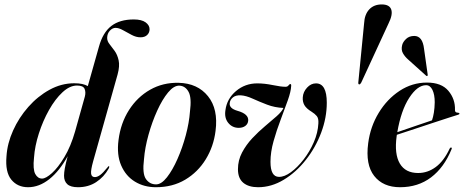

<svg xmlns="http://www.w3.org/2000/svg" viewBox="-20 -814 2040 844"><path d="M457.5 -72.5Q437 -36 402.8 -13.5Q368.5 9 323 9Q290.5 9 276 -4.2Q261.5 -17.5 261.5 -41.5Q261.5 -55 265 -74.5Q268.5 -94 277.5 -127.5Q241.5 -62 196.8 -26.5Q152 9 103.5 9Q57 9 29.8 -24.2Q2.5 -57.5 8.5 -127Q12 -183.5 37.5 -240.2Q63 -297 104.5 -344Q146 -391 198 -419.5Q250 -448 306.5 -448Q345.5 -448 366 -435.5L415 -609Q432 -671 469.2 -699.8Q506.5 -728.5 568 -728.5Q602.5 -728.5 620 -715.8Q637.5 -703 637.5 -685.5Q637.5 -670.5 627 -660.2Q616.5 -650 597.5 -650Q578.5 -650 558.8 -660.5Q539 -671 520.8 -681.2Q502.5 -691.5 488 -691.5Q474.5 -691.5 463 -679.2Q451.5 -667 451 -647.5Q451 -633 461.5 -620Q472 -607 484 -590.2Q496 -573.5 501.5 -548.8Q507 -524 497 -487L389.5 -105Q378.5 -65.5 380.5 -50.5Q382.5 -35.5 397 -35.5Q407.5 -35.5 420 -44.5Q432.5 -53.5 451.5 -77Q456.5 -84 458.5 -83.5Q462.5 -82.5 457.5 -72.5ZM129.5 -121Q124 -69.5 135 -49.2Q146 -29 165 -29Q181.5 -29 208.5 -53.2Q235.5 -77.5 263.2 -123.8Q291 -170 310 -236L353 -389.5Q358 -409 351.8 -423.5Q345.5 -438 318.5 -438Q286.5 -438 254.5 -408.2Q222.5 -378.5 195.5 -330.5Q168.5 -282.5 150.8 -227.2Q133 -172 129.5 -121Z M765 -450Q848.5 -448 894.2 -391.2Q940 -334.5 927.5 -238.5Q919 -170 884.5 -113.8Q850 -57.5 794.2 -24.2Q738.5 9 665.5 9Q613.5 9 573.2 -15.5Q533 -40 512.8 -86.5Q492.5 -133 501 -198.5Q510.5 -273 547 -330.2Q583.5 -387.5 639.8 -419.5Q696 -451.5 765 -450ZM666 -3.5Q689.5 -3.5 714 -34.8Q738.5 -66 760.2 -115.2Q782 -164.5 796.8 -219.8Q811.5 -275 815 -323Q823 -384.5 809 -410.2Q795 -436 769 -437.5Q744.5 -438.5 719 -407.8Q693.5 -377 671 -327.5Q648.5 -278 632.8 -221.5Q617 -165 613 -114.5Q605 -50.5 621.5 -27Q638 -3.5 666 -3.5Z M1416.5 -362.5Q1416.5 -296.5 1391.8 -230.8Q1367 -165 1324.2 -110.8Q1281.5 -56.5 1227.2 -23.8Q1173 9 1114.5 9Q1073 9 1049.5 -10.5Q1026 -30 1026 -70Q1026 -109.5 1044 -143.5Q1062 -177.5 1089.2 -206.5Q1116.5 -235.5 1145.2 -259.5Q1174 -283.5 1196.5 -303.5Q1219 -323.5 1226 -339.5Q1188 -341 1154 -354Q1120 -367 1091 -380.2Q1062 -393.5 1038.5 -395Q1016 -396 1003.8 -385.8Q991.5 -375.5 990 -361.5Q986 -338 1023.5 -327Q1074 -313 1071 -283Q1069.5 -268.5 1058 -260.2Q1046.5 -252 1029.5 -252Q1001 -252 983.2 -274Q965.5 -296 971 -330Q977.5 -380 1017.5 -413.8Q1057.5 -447.5 1111 -447.5Q1142.5 -447.5 1179 -440Q1215.5 -432.5 1235 -432.5Q1244 -432.5 1248.2 -438.5Q1252.5 -444.5 1256.5 -444.5Q1260.5 -444.5 1260 -436.5Q1259 -412 1245.2 -373.2Q1231.5 -334.5 1213.8 -288Q1196 -241.5 1182.5 -193.5Q1169 -145.5 1169 -102.5Q1169 -37 1206 -36.5Q1230 -36 1258.8 -57Q1287.5 -78 1314.5 -112.8Q1341.5 -147.5 1359.5 -189Q1377.5 -230.5 1379.5 -271.5Q1381 -293.5 1372.5 -303.8Q1364 -314 1349.5 -323Q1326.5 -337 1318 -352Q1309.5 -367 1311 -386.5Q1312.5 -410 1329.8 -428.8Q1347 -447.5 1369 -447.5Q1416.5 -447.5 1416.5 -362.5Z M1559.5 -443Q1554.5 -443 1555 -451L1580.5 -711Q1582.5 -750.5 1603 -772.5Q1623.5 -794.5 1658 -794.5Q1692 -794.5 1699.8 -772.2Q1707.5 -750 1688 -711L1568 -451Q1563.5 -443 1559.5 -443Z M1964.5 -157Q1932 -77.5 1874.8 -34.2Q1817.5 9 1738.5 9Q1664 9 1625 -40.5Q1586 -90 1598.5 -184.5Q1608 -257.5 1644.8 -318Q1681.5 -378.5 1736.8 -414.8Q1792 -451 1857 -451Q1920.5 -451 1951 -414.8Q1981.5 -378.5 1980 -331Q1979 -318.5 1993.5 -318.5Q1999 -318 1999.5 -315Q2000.5 -312 1995 -310Q1987.5 -308 1957.5 -298.2Q1927.5 -288.5 1886 -274.8Q1844.5 -261 1801.5 -246.8Q1758.5 -232.5 1724.5 -221.5Q1724 -218 1723.5 -214.5Q1713 -137 1737.5 -95.2Q1762 -53.5 1818 -53.5Q1860 -53.5 1895.5 -79.8Q1931 -106 1956.5 -160.5Q1960 -166.5 1963.5 -165.5Q1968 -164.5 1964.5 -157ZM1853 -439.5Q1815 -439.5 1779 -384.2Q1743 -329 1726.5 -233Q1764.5 -246 1808.8 -261.2Q1853 -276.5 1879 -285Q1884 -299 1887.2 -318.8Q1890.5 -338.5 1891 -364.5Q1891 -398 1881 -418.8Q1871 -439.5 1853 -439.5ZM1844 -599.5 1860 -486.5Q1860.5 -482 1859 -480.5Q1856 -478.5 1853.5 -481L1774.5 -552Q1760 -564.5 1751.2 -580Q1742.5 -595.5 1748 -616.5Q1751.5 -630 1765.2 -643Q1779 -656 1801 -656Q1837.5 -656 1844 -599.5Z"/></svg>

Font: Fraunces 144pt SemiBold
Style: Italic
Weight: 600
Italic angle: -16°
Version: Version 1.000;[0bf87f6ff]